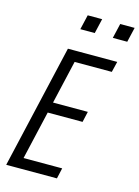

<svg xmlns="http://www.w3.org/2000/svg" viewBox="-136 -1005 781 1079"><g transform="rotate(15 254.5 -465.0)"><path d="M11 0 177 -720H247L81 0ZM53 0 67 -62H320L306 0ZM132 -344 146 -406H377L363 -344ZM204 -658 219 -720H464L449 -658ZM405 -844 425 -930H509L489 -844ZM216 -844 236 -930H320L300 -844Z"/></g></svg>

Font: Instrument Sans Condensed
Style: Italic
Weight: 400
Width: 3
Italic angle: -13°
Designer: Rodrigo Fuenzalida
Foundry: fragTYPE
Version: Version 1.000;gftools[0.9.28]